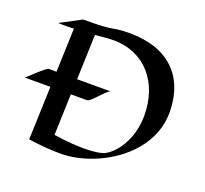

<svg xmlns="http://www.w3.org/2000/svg" viewBox="-128 -869 1129 1059"><g transform="rotate(20 436.0 -339.5)"><path d="M327 38C539 38 816 -128 816 -379C816 -597 682 -717 462 -717C344 -717 397 -699 193 -700L70 -635C80 -634 92 -634 106 -634C122 -634 141 -634 162 -635L153 -379H107C94 -379 15 -302 0 -289H150L139 23C219 35 283 38 327 38ZM437 -33C393 -33 336 -37 262 -48L270 -289H364C388 -289 441 -368 470 -379H274L283 -642C315 -644 347 -650 389 -650C575 -650 691 -510 691 -317C691 -171 613 -75 556 -48C556 -48 524 -33 437 -33Z"/></g></svg>

Font: Eagle Lake
Style: Regular
Weight: 400
Designer: Astigmatic (AOETI)
Foundry: Astigmatic (AOETI)
Version: Version 1.000